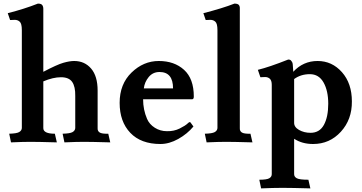

<svg xmlns="http://www.w3.org/2000/svg" viewBox="-20 -786 2005 1064"><path d="M220 -737V-388Q296 -428 331 -438Q366 -448 391 -448Q449 -448 485 -406Q521 -364 521 -284V-76Q520 -60 532 -52Q544 -44 580 -45L591 3Q486 0 445 0Q404 0 337 3L327 -45Q368 -46 382 -54Q396 -62 397 -76V-254Q398 -306 380 -332Q362 -358 318 -358Q274 -358 220 -335V-76Q220 -45 284 -45L295 3Q190 0 149 0Q108 0 41 3L31 -45Q72 -46 86 -54Q100 -62 101 -76V-619Q101 -656 89 -666Q78 -676 62 -676Q46 -676 36 -675L23 -713Q114 -736 190 -766Q208 -766 214 -758Q220 -750 220 -737Z M939 -296Q939 -387 864 -387Q827 -387 804 -359Q781 -331 777 -296ZM1045 -236H773Q773 -178 795 -127Q808 -97 838 -78Q868 -59 905 -59Q944 -58 976 -74Q1008 -90 1020 -102Q1032 -114 1036 -107L1052 -85Q1018 -44 968 -16Q918 12 869 12Q761 12 702 -50Q643 -112 643 -216Q643 -320 709 -384Q775 -448 860 -448Q946 -448 1000 -399Q1054 -350 1054 -251Q1054 -236 1045 -236Z M1309 -737V-76Q1308 -60 1320 -52Q1332 -44 1368 -45L1379 3Q1274 0 1233 0Q1192 0 1125 3L1115 -45Q1156 -46 1170 -54Q1184 -62 1185 -76V-619Q1185 -656 1173 -666Q1162 -676 1146 -676Q1130 -676 1120 -675L1107 -713Q1213 -740 1279 -766Q1298 -766 1304 -758Q1310 -750 1309 -737Z M1603 -420 1605 -392V-388Q1660 -448 1740 -448Q1820 -448 1875 -386Q1930 -324 1930 -224Q1931 -124 1869 -56Q1807 12 1715 12Q1654 12 1610 -17V179Q1610 194 1625 202Q1640 210 1689 210L1700 258Q1595 255 1545 255Q1495 255 1427 258L1417 210Q1458 210 1472 202Q1486 194 1486 179V-316Q1486 -340 1475 -350Q1463 -360 1447 -359Q1431 -359 1423 -358L1409 -399Q1471 -414 1577 -456Q1589 -456 1593 -450Q1597 -444 1599 -442Q1603 -434 1603 -420ZM1610 -107Q1609 -82 1637 -66Q1665 -50 1701 -50Q1751 -50 1775 -94Q1799 -138 1799 -211Q1799 -283 1773 -329Q1747 -375 1697 -375Q1647 -375 1610 -348Z"/></svg>

Font: Lusitana
Style: Bold
Weight: 700
Designer: Ana Paula Megda
Foundry: Ana Paula Megda
Version: Version 1.001; ttfautohint (v1.4.1)